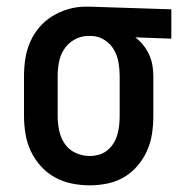

<svg xmlns="http://www.w3.org/2000/svg" viewBox="-20 -548 540 576"><path d="M249 8Q222 8 195 2.5Q168 -3 144.5 -16Q121 -29 102.5 -49.5Q84 -70 72.5 -94.5Q61 -119 56.5 -146Q52 -173 52 -200V-320Q52 -346 56 -372Q60 -398 70.5 -422Q81 -446 98 -466Q115 -486 137 -499.5Q159 -513 184.5 -520.5Q210 -528 236 -528Q239 -528 242.5 -528Q246 -528 250 -528L494 -520V-432L386 -436Q399 -426 409.5 -413Q420 -400 427 -385Q434 -370 437 -353.5Q440 -337 440 -320V-200Q440 -173 436 -146.5Q432 -120 421 -95.5Q410 -71 392.5 -50.5Q375 -30 352 -16.5Q329 -3 302.5 2.5Q276 8 249 8ZM249 -80Q263 -80 277 -84Q291 -88 302 -97Q313 -106 320.5 -118Q328 -130 332 -144Q336 -158 337.5 -172Q339 -186 339 -200V-320Q339 -340 335.5 -360.5Q332 -381 322 -398.5Q312 -416 294.5 -427.5Q277 -439 257 -440H250Q248 -440 246.5 -440Q245 -440 244 -440Q222 -440 203 -429Q184 -418 172.5 -400.5Q161 -383 157 -362Q153 -341 153 -320V-200Q153 -178 157.5 -156.5Q162 -135 174 -117Q186 -99 206.5 -89.5Q227 -80 249 -80Z"/></svg>

Font: Zed Sans Semibold
Style: Regular
Weight: 600
Designer: Belleve Invis
Foundry: Belleve Invis
Version: Version 1.0.0; ttfautohint (v1.8.4)